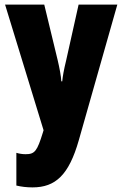

<svg xmlns="http://www.w3.org/2000/svg" viewBox="-20 -573 531 833"><path d="M2 -553 169 -8 166 2C141 83 131 96 91 96C78 96 64 94 51 90V232C72 237 95 240 121 240C221 240 279 186 322 35L489 -553H321L267 -311C257 -270 252 -242 250 -220H246C245 -243 238 -279 230 -313L172 -553Z"/></svg>

Font: Noto Sans Gujarati ExtraCondensed Black
Style: Regular
Weight: 900
Width: 2
Designer: Jelle Bosma - Monotype Design Team, Universal Thirst
Foundry: Monotype Imaging Inc.
Version: Version 2.106